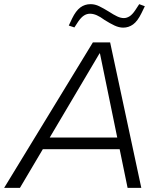

<svg xmlns="http://www.w3.org/2000/svg" viewBox="-62 -904 754 924"><path d="M-42 0 385 -700H468L618 0H552L419 -647H417L34 0ZM113 -186 124 -242H543L531 -186ZM296 -772 269 -781 285 -815Q303 -852 324.5 -868Q346 -884 374 -884Q395 -884 415.5 -874Q436 -864 462 -848Q485 -833 502 -825Q519 -817 534 -817Q548 -817 561.5 -825.5Q575 -834 589 -855L608 -884L635 -874L619 -841Q600 -802 578.5 -786.5Q557 -771 531 -771Q511 -771 489.5 -781Q468 -791 441 -808Q421 -823 404 -830.5Q387 -838 371 -838Q356 -838 342.5 -829.5Q329 -821 315 -801Z"/></svg>

Font: REM ExtraLight
Style: Italic
Weight: 250
Italic angle: -11°
Designer: Octavio Pardo
Foundry: Ashler Design
Version: Version 1.005;gftools[0.9.28]